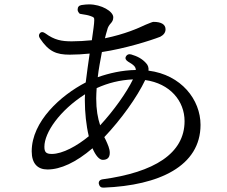

<svg xmlns="http://www.w3.org/2000/svg" viewBox="-20 -811 1040 878"><path d="M556 -553C551 -544 555 -536 566 -529C592 -514 601 -505 601 -491C538 -490 478 -476 427 -458C431 -495 439 -535 446 -573C552 -589 667 -625 713 -643C728 -651 737 -662 737 -677C737 -699 718 -711 682 -711C677 -711 666 -706 646 -698C612 -682 552 -655 460 -636C463 -649 466 -661 470 -673C473 -688 480 -697 488 -706C492 -711 498 -718 498 -732C498 -759 444 -791 387 -791C378 -791 366 -790 353 -788C341 -786 335 -779 335 -767C335 -756 345 -748 345 -748L356 -746C369 -744 382 -742 393 -738C410 -732 411 -731 411 -718C411 -703 406 -670 400 -627C369 -624 338 -622 308 -622C262 -622 229 -628 188 -658C177 -666 169 -666 163 -660C157 -653 156 -645 163 -635C203 -575 238 -561 299 -561C329 -561 360 -563 390 -566C384 -524 377 -477 372 -434C258 -375 125 -256 125 -119C125 -62 153 -36 197 -36C257 -36 327 -68 403 -133C417 -100 434 -80 450 -80C467 -80 482 -87 482 -112C482 -131 473 -150 464 -170C461 -175 459 -180 457 -184C534 -265 607 -367 644 -445C758 -429 824 -349 824 -257C824 -109 685 -23 449 9C436 11 430 19 432 30C435 42 442 48 455 47C707 37 897 -51 897 -240C897 -355 809 -469 659 -488C661 -501 656 -514 649 -521C630 -543 607 -554 580 -562C569 -565 561 -562 556 -553ZM183 -140C183 -205 253 -306 369 -380C368 -370 368 -360 368 -351C368 -298 374 -238 386 -188C333 -144 266 -107 217 -107C190 -107 183 -116 183 -140ZM420 -361C420 -375 421 -391 422 -408C475 -432 528 -445 588 -448C559 -388 500 -305 438 -238C427 -271 420 -309 420 -361Z"/></svg>

Font: 寒蝉锦书宋 Text
Style: Regular
Weight: 400
Designer: 寒蝉锦书宋{Warren} 思源宋体{Ryoko NISHIZUKA 西塚涼子 (kana & ideographs); Frank Grießhammer (Latin, Greek & Cyrillic); Wenlong ZHANG 
Foundry: Adobe & ChillType
Version: Version 2.000;Glyphs 3.1.1 (3135)